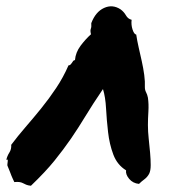

<svg xmlns="http://www.w3.org/2000/svg" viewBox="-20 -763 559 609"><path d="M449.2 -453.1Q452.1 -432.6 450.7 -409.7Q449.2 -386.7 449.2 -366.2Q449.2 -345.7 451.7 -322.8Q454.1 -299.8 456.1 -278.3Q458 -256.8 458 -239.3Q458 -221.7 453.1 -211.9Q447.3 -201.2 438 -194.3Q428.7 -187.5 420.9 -179.7Q401.4 -181.6 389.6 -195.8Q377.9 -210 379.9 -222.7Q351.6 -240.2 339.4 -272.9Q327.1 -305.7 322.8 -343.8Q318.4 -381.8 316.4 -418.5Q314.5 -455.1 306.6 -480.5Q273.4 -431.6 251 -394.5Q228.5 -357.4 205.1 -323.2Q181.6 -289.1 152.8 -253.4Q124 -217.8 78.1 -173.8Q68.4 -174.8 63 -177.2Q57.6 -179.7 52.7 -182.1Q47.9 -184.6 42 -185.5Q36.1 -186.5 25.4 -185.5Q21.5 -194.3 19.5 -198.2Q17.6 -202.1 16.1 -206.1Q14.6 -210 12.2 -216.3Q9.8 -222.7 4.9 -234.4Q2.9 -237.3 3.4 -241.7Q3.9 -246.1 4.4 -250Q4.9 -253.9 4.4 -255.9Q3.9 -257.8 0 -255.9Q2.9 -268.6 9.8 -279.3Q16.6 -290 15.6 -303.7Q36.1 -331.1 61 -359.9Q85.9 -388.7 110.8 -419.4Q135.7 -450.2 158.2 -483.9Q180.7 -517.6 197.3 -555.7Q201.2 -555.7 203.6 -558.1Q206.1 -560.5 208 -563.5Q210 -566.4 211.9 -569.3Q213.9 -572.3 217.8 -572.3Q219.7 -596.7 235.8 -618.2Q252 -639.6 268.6 -654.3Q265.6 -666 268.1 -671.9Q270.5 -677.7 269.5 -689.5Q283.2 -725.6 310.1 -737.8Q336.9 -750 362.3 -733.4Q373 -725.6 379.4 -714.4Q385.7 -703.1 397.5 -700.2Q395.5 -684.6 400.4 -669.4Q405.3 -654.3 412.1 -653.3Q415 -633.8 419.9 -612.3Q424.8 -590.8 429.7 -568.8Q434.6 -546.9 437.5 -525.4Q440.4 -503.9 439.5 -486.3Q439.5 -477.5 443.4 -470.2Q447.3 -462.9 449.2 -453.1Z"/></svg>

Font: Permanent Marker
Style: Regular
Weight: 400
Designer: Font Diner, Inc
Foundry: Font Diner, Inc
Version: Version 1.001